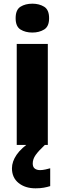

<svg xmlns="http://www.w3.org/2000/svg" viewBox="-20 -788 351 1044"><path d="M156 -768Q193 -768 220 -751.5Q247 -735 247 -689Q247 -644 220 -627.5Q193 -611 156 -611Q118 -611 91.5 -627.5Q65 -644 65 -689Q65 -735 91.5 -751.5Q118 -768 156 -768ZM240 -549V0H71V-549ZM158 101Q158 120 169 128.5Q180 137 198 137Q211 137 227 133.5Q243 130 253 127V224Q237 229 218 232.5Q199 236 173 236Q117 236 81 207Q45 178 45 127Q45 91 70 54Q95 17 154 -23L224 0Q190 32 174 54.5Q158 77 158 101Z"/></svg>

Font: Noto Sans Lao Looped ExtraBold
Style: Regular
Weight: 800
Designer: Mark Frömberg, Ben Mitchell
Foundry: The Fontpad Ltd
Version: Version 1.002; ttfautohint (v1.8.4.7-5d5b)